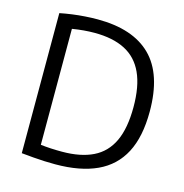

<svg xmlns="http://www.w3.org/2000/svg" viewBox="-110 -850 920 958"><g transform="rotate(15 350.0 -371.0)"><path d="M259.5 6Q231.5 6 204 4.8Q176.5 3.5 147 1.2Q117.5 -1 84.5 -4.5V-728Q114.5 -734 147.2 -738.5Q180 -743 213.2 -745.2Q246.5 -747.5 278 -747.5Q461 -747.5 554.2 -655Q647.5 -562.5 647.5 -370Q647.5 -239.5 604 -156.5Q560.5 -73.5 474.2 -33.8Q388 6 259.5 6ZM275.5 -63.5Q372 -63.5 436 -94.8Q500 -126 531.8 -193.8Q563.5 -261.5 563.5 -370.5Q563.5 -478 532.2 -546Q501 -614 438.2 -646.2Q375.5 -678.5 280.5 -678.5Q253.5 -678.5 224.5 -676Q195.5 -673.5 165.5 -668.5V-69.5Q191.5 -66.5 217.8 -65Q244 -63.5 275.5 -63.5Z"/></g></svg>

Font: Encode Sans SC Condensed Thin
Style: Regular
Weight: 400
Version: Version 3.002